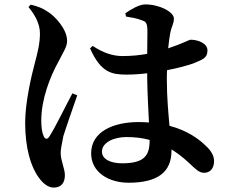

<svg xmlns="http://www.w3.org/2000/svg" viewBox="-20 -797 1040 870"><path d="M308 -374C281 -324 228 -215 204 -179C195 -164 184 -165 178 -180C171 -194 167 -219 167 -250C167 -350 208 -451 245 -518C268 -564 284 -584 284 -612C284 -666 228 -724 198 -743C173 -760 152 -768 119 -776L109 -765C135 -734 161 -692 161 -646C161 -601 151 -561 138 -512C122 -452 94 -333 94 -241C94 -127 119 -42 156 8C175 35 199 53 223 53C256 53 274 33 274 -3C274 -34 255 -68 255 -104C255 -119 259 -140 267 -180C278 -216 311 -310 330 -365ZM658 -161C658 -92 634 -57 533 -57C486 -57 442 -73 442 -110C442 -152 497 -176 553 -176C590 -176 625 -172 658 -163ZM551 -722C575 -718 601 -714 623 -705C640 -699 648 -696 648 -653L647 -553C614 -547 577 -543 535 -543C494 -543 449 -556 400 -589L388 -578C437 -467 488 -459 553 -459C583 -459 615 -461 647 -465V-441C648 -375 652 -301 655 -242C640 -243 625 -244 609 -244C494 -244 393 -201 393 -102C393 -16 473 31 563 31C697 31 757 -19 757 -114V-120C783 -104 808 -85 834 -61C867 -30 882 -14 905 -14C932 -14 950 -34 950 -67C950 -90 938 -112 916 -133C883 -166 831 -205 748 -227C743 -284 736 -354 736 -439C736 -452 736 -466 737 -479C790 -489 835 -502 857 -510C903 -529 920 -536 920 -569C920 -600 879 -617 843 -617C837 -617 811 -601 742 -578C745 -606 748 -629 751 -645C758 -681 768 -689 768 -713C768 -742 705 -777 638 -777C611 -777 574 -755 548 -737Z"/></svg>

Font: Noto Serif CJK JP
Style: Bold
Weight: 700
Designer: Ryoko NISHIZUKA 西塚涼子 (kana & ideographs); Frank Grießhammer (Latin, Greek & Cyrillic); Wenlong ZHANG 张文龙 (bopomofo); San
Foundry: Adobe Systems Incorporated
Version: Version 1.000;PS 1;hotconv 16.6.53;makeotf.lib2.5.65590